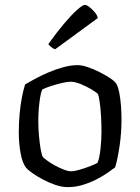

<svg xmlns="http://www.w3.org/2000/svg" viewBox="-20 -767 574 787"><path d="M258 0Q233 0 206 -9.5Q179 -19 154.5 -32Q130 -45 112 -58Q94 -71 87 -79Q72 -98 64.5 -138.5Q57 -179 57 -223Q57 -264 60.5 -301Q64 -338 70 -369Q76 -400 83 -421Q98 -430 123 -443.5Q148 -457 178 -470Q208 -483 239.5 -491.5Q271 -500 298 -500Q316 -500 339.5 -492Q363 -484 387 -472Q411 -460 430 -447.5Q449 -435 456 -425Q464 -412 469 -386.5Q474 -361 476 -332Q478 -303 478 -278Q478 -221 470 -167.5Q462 -114 452 -81Q439 -71 418.5 -57Q398 -43 372 -30Q346 -17 317 -8.5Q288 0 258 0ZM272 -65Q286 -65 309 -72Q332 -79 352.5 -87Q373 -95 380 -100Q388 -120 392 -157Q396 -194 396 -229Q396 -261 394 -293Q392 -325 388.5 -349.5Q385 -374 381 -382Q376 -388 356 -400Q336 -412 312 -422Q288 -432 269 -432Q256 -432 232.5 -426.5Q209 -421 186.5 -413.5Q164 -406 153 -400Q148 -389 144.5 -367.5Q141 -346 139 -321.5Q137 -297 137 -274Q137 -239 140 -207.5Q143 -176 147 -153.5Q151 -131 156 -123Q161 -118 174.5 -108Q188 -98 205.5 -88.5Q223 -79 241 -72Q259 -65 272 -65ZM206 -565Q197 -568 189.5 -574.5Q182 -581 178 -586Q212 -634 242.5 -670Q273 -706 296 -726.5Q319 -747 328 -747Q335 -747 346 -738.5Q357 -730 367.5 -718Q378 -706 381 -693Z"/></svg>

Font: Texturina Medium 12pt Light
Style: Regular
Weight: 300
Version: Version 1.002